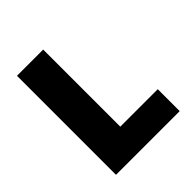

<svg xmlns="http://www.w3.org/2000/svg" viewBox="-180 -770 891 891"><g transform="rotate(-45 265.0 -325.0)"><path d="M72 0V-650H244V-144H490V0Z"/></g></svg>

Font: Source Sans 3 ExtraLight Black
Style: Regular
Weight: 900
Version: Version 3.052;hotconv 1.1.0;makeotfexe 2.6.0